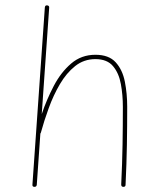

<svg xmlns="http://www.w3.org/2000/svg" viewBox="-20 -706 629 734"><path d="M111.8 8.3Q103 8.3 104 -0.5L151.4 -677.2Q152.3 -686.5 160.2 -685.5Q168.9 -684.6 168 -676.3L139.6 -270Q158.2 -325.2 185.5 -377.4Q212.9 -429.7 252 -463.1Q291 -496.6 344.7 -496.6Q396 -496.6 422.1 -468Q448.2 -439.5 457.3 -393.8Q466.3 -348.1 466.3 -297.4Q466.3 -223.1 465.1 -152.1Q463.9 -81.1 460 0.5Q460 8.3 451.7 8.3Q443.4 8.3 443.4 -0.5Q447.3 -82 448.5 -152.6Q449.7 -223.1 449.7 -297.4Q449.7 -342.8 442.1 -384.5Q434.6 -426.3 412.1 -453.1Q389.6 -480 344.7 -480Q300.8 -480 267.3 -453.4Q233.9 -426.8 209 -384.3Q184.1 -341.8 166.3 -292.7Q148.4 -243.7 136.2 -198.7Q135.7 -196.8 134.3 -195.3L120.6 0.5Q119.6 8.3 111.8 8.3Z"/></svg>

Font: Mikhak-FD Thin
Style: Regular
Weight: 100
Designer: Amin Abedi
Version: Version 3.2